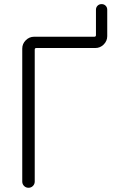

<svg xmlns="http://www.w3.org/2000/svg" viewBox="-20 -932 593 931"><path d="M500 -756.8Q500 -733.4 482.9 -716.3Q465.8 -699.2 442.4 -699.2H156.2Q148.4 -699.2 148.4 -691.4V-51.8Q148.4 -39.1 139.6 -30.3Q130.9 -21.5 118.2 -21.5Q105.5 -21.5 96.7 -30.3Q87.9 -39.1 87.9 -51.8V-696.3Q87.9 -719.7 105 -736.8Q122.1 -753.9 145.5 -753.9H437.5Q445.3 -753.9 445.3 -761.7V-884.8Q445.3 -896.5 453.1 -904.3Q460.9 -912.1 472.7 -912.1Q484.4 -912.1 492.2 -904.3Q500 -896.5 500 -884.8Z"/></svg>

Font: Gen Jyuu Gothic Light
Style: Regular
Weight: 200
Designer: [Source Han Sans]
Ryoko NISHIZUKA  (kana & ideographs); Paul D. Hunt (Latin, Greek & Cyrillic); Wenlong ZHANG  (bopomofo
Version: Version 1.002.20150607